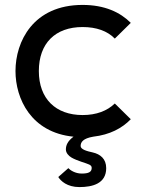

<svg xmlns="http://www.w3.org/2000/svg" viewBox="-20 -544 600 781"><path d="M258 140 217 176C227 192 253 217 303 217C356 217 412 203 412 140C412 102 388 83 357 76C334 71 308 64 308 50C308 34 318 19 359 12C427 4 476 -22 512 -59L447 -123C416 -93 372 -76 316 -76C207 -76 138 -142 138 -255C138 -368 205 -434 316 -434C372 -434 417 -418 447 -387L512 -451C469 -494 406 -524 316 -524C115 -524 43 -375 43 -255C43 -143 106 -5 279 12C255 30 248 47 248 64C248 78 259 90 271 97C281 103 299 110 311 114C340 124 353 126 353 139C353 156 340 162 312 162C286 162 265 148 258 140Z"/></svg>

Font: Hibana 45 SubMedium
Style: Regular
Weight: 500
Width: 6
Designer: pygmalion
Foundry: ybstudio
Version: Version 2021.007;FEAKit 1.0